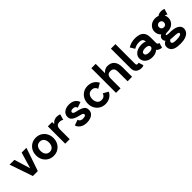

<svg xmlns="http://www.w3.org/2000/svg" viewBox="309 -2236 3977 3977"><g transform="rotate(-45 2297.0 -248.0)"><path d="M274.7 -153.3 166.3 -507.8H25.6L200.4 0H345L519.8 -507.8H379.2Z M679.7 -253.9Q679.7 -286.6 687.7 -313.8Q695.8 -341.1 711.5 -361.1Q727.3 -381.1 750.5 -392Q773.7 -402.8 803.7 -402.8Q833.7 -402.8 856.9 -392Q880.1 -381.1 895.9 -361.1Q911.6 -341.1 919.7 -313.8Q927.7 -286.6 927.7 -253.9Q927.7 -221.4 919.7 -194.1Q911.6 -166.7 895.9 -146.7Q880.1 -126.7 856.9 -115.8Q833.7 -105 803.7 -105Q773.7 -105 750.5 -116.1Q727.3 -127.2 711.5 -147.5Q695.8 -167.7 687.7 -194.8Q679.7 -221.9 679.7 -253.9ZM547.9 -253.9Q547.9 -176.8 581.3 -116.7Q614.7 -56.6 672.6 -22.2Q730.5 12.2 803.7 12.2Q877.2 12.2 934.9 -22.2Q992.7 -56.6 1026.1 -116.7Q1059.6 -176.8 1059.6 -253.9Q1059.6 -331.1 1026.1 -391.1Q992.7 -451.2 934.9 -485.6Q877.2 -520 803.7 -520Q730.5 -520 672.6 -485.6Q614.7 -451.2 581.3 -391.1Q547.9 -331.1 547.9 -253.9Z M1467 -376 1504.9 -503.4Q1485.4 -511.7 1463.4 -515.9Q1441.4 -520 1416 -520Q1382.6 -520 1355.7 -509.6Q1328.9 -499.3 1308.6 -483.3Q1288.3 -467.3 1273.4 -449.2V-507.8H1147.5V0H1279.3V-279.3Q1279.3 -319.6 1289.4 -347Q1299.6 -374.5 1322.3 -388.7Q1345 -402.8 1382.8 -402.8Q1410.9 -402.8 1431.6 -396.1Q1452.4 -389.4 1467 -376Z M1773.2 -520Q1712.4 -520 1667.2 -499.1Q1622.1 -478.3 1597.2 -442.1Q1572.3 -406 1572.3 -360.1Q1572.3 -314.5 1596.4 -284.1Q1620.6 -253.7 1665.5 -234Q1710.4 -214.4 1773.2 -200.4Q1792 -196.3 1807.7 -191.7Q1823.5 -187 1835.1 -181.2Q1846.7 -175.3 1853 -167.2Q1859.4 -159.2 1859.4 -148.2Q1859.4 -133.5 1850.1 -124.1Q1840.8 -114.7 1821.7 -110Q1802.5 -105.2 1773.2 -105.2Q1743.9 -105.2 1724.5 -114.1Q1705.1 -123 1694.2 -137.7Q1683.3 -152.3 1679.4 -170.2L1555.2 -126.5Q1565.9 -86.9 1595.6 -55.4Q1625.2 -23.9 1670.7 -5.9Q1716.1 12.2 1773.2 12.2Q1835 12.2 1884.3 -5.7Q1933.6 -23.7 1962.4 -59.3Q1991.2 -95 1991.2 -148.2Q1991.2 -201.4 1963.6 -231.7Q1936 -262 1886.8 -279.1Q1837.6 -296.1 1773.2 -310.3Q1748.3 -315.9 1733 -322.9Q1717.8 -329.8 1710.9 -338.9Q1704.1 -347.9 1704.1 -360.1Q1704.1 -372.3 1711.1 -382Q1718 -391.6 1733.3 -397.2Q1748.5 -402.8 1773.2 -402.8Q1801.5 -402.8 1818.8 -394.8Q1836.2 -386.7 1845.3 -373.2Q1854.5 -359.6 1858.2 -343L1981.2 -386.5Q1970.9 -423.3 1945.1 -453.6Q1919.2 -483.9 1876.7 -502Q1834.2 -520 1773.2 -520Z M2196.3 -253.9Q2196.3 -286.6 2204.3 -313.8Q2212.4 -341.1 2228.1 -361.1Q2243.9 -381.1 2267.1 -392Q2290.3 -402.8 2320.3 -402.8Q2365.2 -402.8 2393.8 -381.5Q2422.4 -360.1 2435.3 -319.8L2547.6 -384.8Q2516.4 -449.2 2456.8 -484.6Q2397.2 -520 2320.3 -520Q2247.1 -520 2189.2 -485.6Q2131.3 -451.2 2097.9 -391.1Q2064.5 -331.1 2064.5 -253.9Q2064.5 -176.8 2098 -116.7Q2131.6 -56.6 2189.6 -22.2Q2247.6 12.2 2320.8 12.2Q2397.7 12.2 2457.3 -23.3Q2516.8 -58.8 2548.1 -123L2435.8 -188Q2422.9 -147.9 2394.3 -126.5Q2365.7 -105 2320.8 -105Q2290.8 -105 2267.6 -115.8Q2244.4 -126.7 2228.5 -146.7Q2212.6 -166.7 2204.5 -194.1Q2196.3 -221.4 2196.3 -253.9Z M2975.1 0H3106.9V-279.3Q3106.9 -396.5 3054.8 -458.3Q3002.7 -520 2904.8 -520Q2871.3 -520 2844.7 -509.6Q2818.1 -499.3 2798.1 -483.3Q2778.1 -467.3 2763.2 -449.2V-722.7H2636.2V0H2768.1V-279.3Q2768.1 -319.6 2778.2 -347Q2788.3 -374.5 2811 -388.7Q2833.7 -402.8 2871.6 -402.8Q2909.4 -402.8 2932.1 -388.7Q2954.8 -374.5 2965 -347Q2975.1 -319.6 2975.1 -279.3Z M3407.7 -112.8Q3403.1 -109.9 3394.7 -107.4Q3386.2 -105 3379.9 -105Q3369.9 -105 3362.4 -107.3Q3355 -109.6 3350.3 -114.6Q3345.7 -119.6 3343.5 -127.1Q3341.3 -134.5 3341.3 -144.5V-214.8V-282.2V-722.7H3209.5V-282.2V-214.8V-144.5Q3209.5 -101.6 3223.6 -71.5Q3237.8 -41.5 3262.2 -23.1Q3286.6 -4.6 3317 3.8Q3347.4 12.2 3379.9 12.2Q3401.9 12.2 3417.8 6.3Q3433.8 0.5 3442.4 -4.4Z M3696.3 12.2Q3761.7 12.2 3808.6 -12.3Q3855.5 -36.9 3880.6 -77.6Q3905.8 -118.4 3905.8 -167.2Q3905.8 -216.1 3883.5 -254.4Q3861.3 -292.7 3819.2 -314.8Q3777.1 -336.9 3717.8 -336.9Q3649.4 -336.9 3596.1 -314.2Q3542.7 -291.5 3512.1 -252.6Q3481.4 -213.6 3481.4 -164.8Q3481.4 -116 3506.6 -75.8Q3531.7 -35.6 3579.8 -11.7Q3627.9 12.2 3696.3 12.2ZM3822.3 -167.2Q3822.3 -147.7 3808.8 -133.8Q3795.4 -119.9 3771.9 -112.4Q3748.3 -105 3717.8 -105Q3666.5 -105 3639.9 -121.5Q3613.3 -137.9 3613.3 -167.2Q3613.3 -196.5 3639.9 -213Q3666.5 -229.5 3717.8 -229.5Q3752 -229.5 3775.3 -222Q3798.6 -214.6 3810.4 -200.7Q3822.3 -186.8 3822.3 -167.2ZM3954.1 -147.5V-301.8Q3954.1 -387.2 3922.6 -435.3Q3891.1 -483.4 3837.5 -502.9Q3783.9 -522.5 3717.8 -522.5Q3651.9 -522.5 3603.6 -507.9Q3555.4 -493.4 3529.2 -478.9Q3502.9 -464.4 3502.9 -464.4L3563 -363.8Q3563 -363.8 3581.1 -374.3Q3599.1 -384.8 3633.5 -395.3Q3668 -405.8 3717.5 -405.8Q3745.1 -405.8 3764.9 -400.1Q3784.7 -394.5 3797.4 -383.3Q3810.1 -372.1 3816.2 -355.6Q3822.3 -339.1 3822.3 -316.9V-224.1L3834.5 -214.1V-127.4L3822.3 -115.7Q3822.3 -95.7 3831.8 -74.5Q3841.3 -53.2 3860 -34.7Q3878.7 -16.1 3906.9 -3.5Q3935.1 9 3972.7 12.2L4002.4 -96.7Q3978.3 -96.7 3966.2 -111.1Q3954.1 -125.5 3954.1 -147.5Z M4349.1 -469 4384 -371.3Q4390.9 -395.5 4405 -407.8Q4419.2 -420.2 4453.1 -420.2Q4481.2 -420.2 4502.2 -413.5Q4523.2 -406.7 4537.8 -393.3L4575.7 -520.8Q4556.4 -529.3 4534.3 -533.3Q4512.2 -537.4 4486.8 -537.4Q4436.5 -537.4 4403.8 -516.6Q4371.1 -495.8 4349.1 -469ZM4299.1 -229.5Q4271 -229.5 4236.1 -223.1Q4201.2 -216.8 4169.1 -202.6Q4137 -188.5 4116.2 -165.6Q4095.5 -142.8 4095.5 -109.9Q4095.5 -68.4 4121.6 -39.4Q4147.7 -10.5 4193.6 4.5Q4239.5 19.5 4299.1 19.5V-97.7Q4255.6 -97.7 4234.6 -102.4Q4213.6 -107.2 4213.6 -117.2Q4213.6 -124 4222 -129.5Q4230.5 -135 4249.4 -138.3Q4268.3 -141.6 4299.1 -141.6ZM4575.7 51.3Q4575.7 -18.3 4505.7 -58Q4435.8 -97.7 4299.1 -97.7V19.5Q4330.6 19.5 4357.1 21.5Q4383.5 23.4 4403 27.7Q4422.4 32 4433.1 39.1Q4443.8 46.1 4443.8 56.2Q4443.8 68.8 4434.8 78.9Q4425.8 88.9 4407.5 95.8Q4389.2 102.8 4362.1 106.3Q4335 109.9 4299.1 109.9Q4251.2 109.9 4225.1 104Q4199 98.1 4188.7 87.5Q4178.5 76.9 4178.5 63.2Q4178.5 49.3 4188.5 34.2Q4198.5 19 4224.5 8.3Q4250.5 -2.4 4299.1 -2.4V-68.4Q4249.5 -68.4 4204.1 -61.5Q4158.7 -54.7 4123.2 -38.9Q4087.6 -23.2 4067.1 3.1Q4046.6 29.3 4046.6 67.9Q4046.6 111.8 4069.5 148.1Q4092.3 184.3 4147.3 205.7Q4202.4 227.1 4299.1 227.1Q4396.2 227.1 4457.2 203.5Q4518.1 179.9 4546.9 140Q4575.7 100.1 4575.7 51.3ZM4226.8 -330.8Q4226.8 -351.3 4235.7 -367.6Q4244.6 -383.8 4260.9 -393.3Q4277.1 -402.8 4299.1 -402.8Q4321 -402.8 4337.3 -393.3Q4353.5 -383.8 4362.4 -367.6Q4371.3 -351.3 4371.3 -330.8Q4371.3 -310.3 4362.4 -294.1Q4353.5 -277.8 4337.3 -268.3Q4321 -258.8 4299.1 -258.8Q4277.1 -258.8 4260.9 -268.3Q4244.6 -277.8 4235.7 -294.1Q4226.8 -310.3 4226.8 -330.8ZM4095 -330.8Q4095 -277.6 4121.5 -234.6Q4147.9 -191.7 4194.2 -166.6Q4240.5 -141.6 4299.1 -141.6Q4358.2 -141.6 4404.2 -166.6Q4450.2 -191.7 4476.7 -234.6Q4503.2 -277.6 4503.2 -330.8Q4503.2 -384.5 4476.7 -427.2Q4450.2 -470 4404.2 -495Q4358.2 -520 4299.1 -520Q4240.5 -520 4194.2 -495Q4147.9 -470 4121.5 -427.2Q4095 -384.5 4095 -330.8Z"/></g></svg>

Font: Giphurs
Style: Regular
Weight: 400
Version: Version 2.010